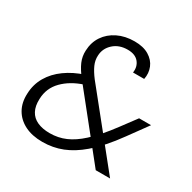

<svg xmlns="http://www.w3.org/2000/svg" viewBox="-160 -871 1042 1043"><g transform="rotate(30 361.0 -350.0)"><path d="M562 0 249 -391Q217 -432 202.5 -465.5Q188 -499 190 -536Q192 -588 218.5 -627.5Q245 -667 291 -689.5Q337 -712 396 -712Q451 -712 486.5 -690.5Q522 -669 536 -634.5Q550 -600 542 -561H472Q478 -600 455.5 -627Q433 -654 386 -654Q332 -654 297.5 -622.5Q263 -591 261 -546Q259 -516 272 -487Q285 -458 311 -424L652 0ZM233 12Q169 12 123 -11Q77 -34 53 -76Q29 -118 32 -175Q34 -233 62 -281Q90 -329 139.5 -364.5Q189 -400 254 -421L283 -430L313 -383L277 -372Q200 -347 153 -299Q106 -251 104 -183Q102 -138 118 -108Q134 -78 166.5 -63.5Q199 -49 244 -49Q297 -49 343 -69Q389 -89 435 -131Q464 -157 493.5 -191Q523 -225 555 -268L625 -362H700L612 -241Q576 -191 541 -151.5Q506 -112 471 -82Q415 -34 357 -11Q299 12 233 12Z"/></g></svg>

Font: DM Sans Light
Style: Italic
Weight: 300
Italic angle: -10°
Designer: Colophon Foundry, Jonny Pinhorn
Foundry: Colophon Foundry
Version: Version 4.004;gftools[0.9.30]